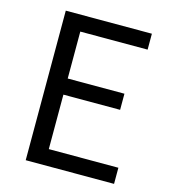

<svg xmlns="http://www.w3.org/2000/svg" viewBox="-109 -821 808 909"><g transform="rotate(15 294.5 -366.5)"><path d="M101 -733H523V-655H193V-425H471V-346H193V-79H534V0H101Z"/></g></svg>

Font: Merged Yaku Han JP
Style: Regular
Weight: 400
Designer: Ryoko NISHIZUKA 西塚涼子 (kana, bopomofo & ideographs); Paul D. Hunt (Latin, Greek & Cyrillic); Sandoll Communications 산돌커뮤니
Foundry: Adobe
Version: Version 2.004